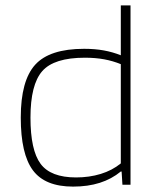

<svg xmlns="http://www.w3.org/2000/svg" viewBox="-20 -685 584 712"><path d="M428 -665H464V0H434L431 -49H428Q394 -21 350 -7Q306 7 251 7Q147 7 102 -53.5Q57 -114 57 -249Q57 -386 110.5 -445Q164 -504 292 -504Q332 -504 365 -498Q398 -492 428 -480ZM295 -471Q180 -471 136.5 -421Q93 -371 93 -249Q93 -128 130.5 -77.5Q168 -27 262 -27Q311 -27 353.5 -40Q396 -53 428 -79V-447Q399 -459 366.5 -465Q334 -471 295 -471Z"/></svg>

Font: Blinker ExtraLight
Style: Regular
Weight: 200
Designer: Juergen Huber
Foundry: supertype
Version: Version 1.017;hotconv 1.0.117;makeotfexe 2.5.65602